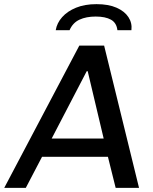

<svg xmlns="http://www.w3.org/2000/svg" viewBox="-56 -906 738 926"><path d="M-35.5 0 326.5 -686H446.2L614.5 0H501.8L464.5 -149.8H146.8L68.5 0ZM193.2 -237.8H444L367 -562.5H362.2ZM212.8 -760.5Q218.5 -795 243.8 -823.4Q269 -851.8 310.9 -868.9Q352.8 -886 409.2 -886Q467.2 -886 506 -868.9Q544.8 -851.8 563.4 -823.4Q582 -795 577.8 -760.5H510.2Q506.2 -796 479.1 -811.1Q452 -826.2 405.5 -826.2Q359.8 -826.2 327.2 -811.1Q294.8 -796 279.5 -760.5Z"/></svg>

Font: Chivo Medium
Style: Italic
Weight: 500
Italic angle: -8.05°
Designer: Hector Gatti
Foundry: Omnibus-Type
Version: Version 2.002